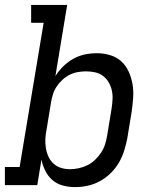

<svg xmlns="http://www.w3.org/2000/svg" viewBox="-30 -755 650 783"><path d="M276 8Q250 8 226 1.5Q202 -5 184 -20.5Q166 -36 155 -58Q144 -80 139 -104L122 0H-10V-74H50L148 -662H97V-735H244L196 -445Q209 -466 228 -484.5Q247 -503 269.5 -515.5Q292 -528 316.5 -533Q341 -538 365 -538Q365 -538 365 -538Q365 -538 366 -538Q393 -538 419.5 -530Q446 -522 465 -504.5Q484 -487 495 -462.5Q506 -438 510.5 -411.5Q515 -385 513 -356.5Q511 -328 507 -300L489 -190Q484 -165 476 -139.5Q468 -114 454.5 -91Q441 -68 421 -48.5Q401 -29 377 -16Q353 -3 327.5 2.5Q302 8 276 8ZM256 -65Q273 -65 291.5 -69Q310 -73 327 -81.5Q344 -90 358 -103.5Q372 -117 382.5 -133Q393 -149 398.5 -166.5Q404 -184 407 -202L425 -312Q428 -331 429 -350Q430 -369 426 -386.5Q422 -404 413 -419.5Q404 -435 390 -445.5Q376 -456 358 -460Q340 -464 321 -464Q304 -464 287 -461Q270 -458 254 -450Q238 -442 224.5 -429.5Q211 -417 201 -402Q191 -387 186 -370.5Q181 -354 178 -337L160 -227Q156 -208 155 -189Q154 -170 157 -151.5Q160 -133 167.5 -116.5Q175 -100 188 -88Q201 -76 218.5 -70.5Q236 -65 256 -65Z"/></svg>

Font: Iosevka Curly Slab ExObl
Style: Regular
Weight: 400
Width: 7
Italic angle: -9°
Monospace: yes
Designer: Belleve Invis
Foundry: Belleve Invis
Version: Version 11.1.0; ttfautohint (v1.8.3)